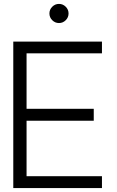

<svg xmlns="http://www.w3.org/2000/svg" viewBox="-20 -963 599 983"><path d="M316.5 -859.5Q302 -845 282 -845Q262 -845 247.5 -859.5Q233 -874 233 -894Q233 -914 247.5 -928.5Q262 -943 282 -943Q302 -943 316.5 -928.5Q331 -914 331 -894Q331 -874 316.5 -859.5ZM116 -690V-406H460V-345H116V-61H502V0H48V-750H502V-690Z"/></svg>

Font: Oakes Grotesk Light
Style: Regular
Weight: 300
Designer: Samuel Oakes
Foundry: Samuel Oakes
Version: Version 1.000;PS 001.000;hotconv 1.0.88;makeotf.lib2.5.64775